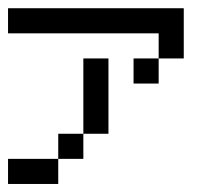

<svg xmlns="http://www.w3.org/2000/svg" viewBox="-20 -458 540 478"><path d="M0 0V-62.5H62.5V0ZM125 -62.5V-125H187.5V-62.5ZM62.5 0V-62.5H125V0ZM375 -375V-437.5H437.5V-375ZM375 -312.5V-375H437.5V-312.5ZM187.5 -250V-312.5H250V-250ZM187.5 -187.5V-250H250V-187.5ZM187.5 -125V-187.5H250V-125ZM0 -375V-437.5H62.5V-375ZM62.5 -375V-437.5H125V-375ZM125 -375V-437.5H187.5V-375ZM187.5 -375V-437.5H250V-375ZM250 -375V-437.5H312.5V-375ZM312.5 -375V-437.5H375V-375ZM312.5 -250V-312.5H375V-250Z"/></svg>

Font: AprilSans
Style: Regular
Weight: 400
Designer: typesprite
Version: Version 1.001;PS 001.001;hotconv 1.0.88;makeotf.lib2.5.64775